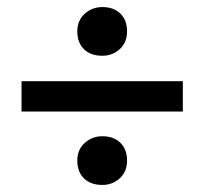

<svg xmlns="http://www.w3.org/2000/svg" viewBox="-20 -623 579 544"><path d="M41 -393H498V-307H41ZM270 -237Q302 -237 321 -218.5Q340 -200 340 -168Q340 -137 319.5 -118Q299 -99 270 -99Q237 -99 218 -117.5Q199 -136 199 -168Q199 -199 220 -218Q241 -237 270 -237ZM270 -603Q302 -603 321 -584.5Q340 -566 340 -534Q340 -503 319.5 -484Q299 -465 270 -465Q237 -465 218 -483.5Q199 -502 199 -534Q199 -565 220 -584Q241 -603 270 -603Z"/></svg>

Font: Bitter Pro SemiBold
Style: Regular
Weight: 600
Designer: Sol Matas, and Bitter project Authors
Foundry: Sol Matas
Version: Version 1.010